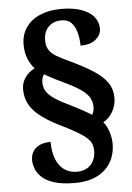

<svg xmlns="http://www.w3.org/2000/svg" viewBox="-59 -804 661 959"><g transform="rotate(-5 272.0 -324.0)"><path d="M278 112Q215 112 175 99.5Q135 87 113 66.5Q91 46 82.5 23Q74 0 74 -20Q74 -46 86 -64.5Q98 -83 120 -93Q142 -103 174 -103Q174 -55 187.5 -19Q201 17 227.5 37Q254 57 293 57Q322 57 343 45Q364 33 375.5 11Q387 -11 387 -39Q387 -60 380.5 -75.5Q374 -91 356 -107Q338 -123 304.5 -142Q271 -161 216 -188Q160 -217 125.5 -245.5Q91 -274 75.5 -306Q60 -338 60 -377Q60 -409 78.5 -435.5Q97 -462 127 -476Q110 -493 96 -524.5Q82 -556 82 -598Q82 -649 108 -685.5Q134 -722 179.5 -741Q225 -760 284 -760Q345 -760 386 -745Q427 -730 448 -704.5Q469 -679 469 -645Q469 -615 442.5 -592Q416 -569 365 -569Q365 -598 358 -629Q351 -660 333 -681.5Q315 -703 280 -703Q241 -703 216 -678.5Q191 -654 191 -610Q191 -580 204 -561Q217 -542 240.5 -528.5Q264 -515 296 -500Q373 -464 420 -433.5Q467 -403 489 -370Q511 -337 511 -293Q511 -257 492 -224.5Q473 -192 445 -178Q457 -164 465 -145.5Q473 -127 477.5 -107Q482 -87 482 -68Q482 -15 458.5 25.5Q435 66 389.5 89Q344 112 278 112ZM393 -220Q397 -226 400 -236Q403 -246 403 -258Q403 -281 393 -301Q383 -321 357 -341Q331 -361 284 -384Q252 -399 223.5 -413.5Q195 -428 171 -442Q165 -435 162 -424.5Q159 -414 159 -404Q159 -376 172 -356Q185 -336 215 -316.5Q245 -297 298 -272Q331 -255 353 -243Q375 -231 393 -220Z"/></g></svg>

Font: Noto Serif Armenian ExtraBold
Style: Regular
Weight: 800
Version: Version 2.007